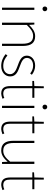

<svg xmlns="http://www.w3.org/2000/svg" viewBox="1150 -1927 790 3130"><g transform="rotate(90 1545.0 -362.0)"><path d="M105 0H141V-527H105ZM124 -660C144 -660 163 -675 163 -698C163 -723 144 -737 124 -737C103 -737 86 -723 86 -698C86 -675 103 -660 124 -660Z M350 0H386V-403C453 -472 501 -507 566 -507C656 -507 693 -450 693 -334V0H729V-339C729 -475 678 -540 570 -540C497 -540 442 -498 388 -443H386L380 -527H350Z M1054 13C1165 13 1226 -55 1226 -133C1226 -236 1135 -262 1051 -294C988 -318 924 -342 924 -405C924 -457 963 -507 1050 -507C1105 -507 1143 -485 1178 -459L1199 -486C1161 -518 1105 -540 1053 -540C944 -540 887 -476 887 -403C887 -312 977 -282 1057 -253C1119 -231 1189 -200 1189 -131C1189 -71 1144 -20 1056 -20C978 -20 929 -50 885 -88L862 -59C909 -20 975 13 1054 13Z M1507 13C1525 13 1558 4 1589 -7L1577 -37C1558 -28 1530 -20 1510 -20C1433 -20 1418 -67 1418 -135V-494H1574V-527H1418V-681H1387L1383 -527L1299 -522V-494H1383V-140C1383 -48 1409 13 1507 13Z M1705 0H1741V-527H1705ZM1724 -660C1744 -660 1763 -675 1763 -698C1763 -723 1744 -737 1724 -737C1703 -737 1686 -723 1686 -698C1686 -675 1703 -660 1724 -660Z M2086 13C2104 13 2137 4 2168 -7L2156 -37C2137 -28 2109 -20 2089 -20C2012 -20 1997 -67 1997 -135V-494H2153V-527H1997V-681H1966L1962 -527L1878 -522V-494H1962V-140C1962 -48 1988 13 2086 13Z M2434 13C2507 13 2562 -29 2615 -90H2617L2621 0H2652V-527H2616V-133C2551 -55 2502 -20 2437 -20C2348 -20 2311 -76 2311 -192V-527H2275V-188C2275 -51 2326 13 2434 13Z M2997 13C3015 13 3048 4 3079 -7L3067 -37C3048 -28 3020 -20 3000 -20C2923 -20 2908 -67 2908 -135V-494H3064V-527H2908V-681H2877L2873 -527L2789 -522V-494H2873V-140C2873 -48 2899 13 2997 13Z"/></g></svg>

Font: Noto Sans CJK JP Thin
Style: Regular
Weight: 250
Designer: Ryoko NISHIZUKA (kana & ideographs); Paul D. Hunt (Latin, Greek & Cyrillic); Wenlong ZHANG (bopomofo); Sandoll Communica
Foundry: Adobe Systems Incorporated
Version: Version 1.004;PS 1.004;hotconv 1.0.82;makeotf.lib2.5.63406